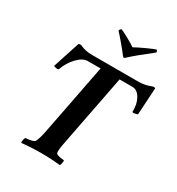

<svg xmlns="http://www.w3.org/2000/svg" viewBox="-200 -981 1025 1111"><g transform="rotate(30 312.0 -425.5)"><path d="M377.9 -718.8Q375 -718.8 367.2 -728.5Q350.6 -750.5 320.3 -786.6Q290 -822.8 273.4 -839.8Q275.9 -852.5 285.2 -855.5Q294.4 -853 333.5 -831.8Q372.6 -810.5 391.6 -796.9Q415.5 -810.5 461.4 -831.5Q507.3 -852.5 519.5 -855.5Q522.5 -854 524.7 -848.9Q526.9 -843.8 526.4 -839.8Q428.2 -763.2 391.6 -728.5Q381.8 -718.8 377.9 -718.8ZM355.5 -641.6H515.6Q544.4 -641.6 564.9 -646.2Q585.4 -650.9 596.7 -655.5Q607.9 -660.2 613.3 -660.2Q619.6 -660.2 624 -657.2L613.3 -477.5Q611.3 -475.6 601.6 -473.1Q591.8 -470.7 585.9 -470.7Q578.1 -470.7 578.1 -475.6Q580.6 -524.4 559.6 -561.5Q538.6 -598.6 504.9 -598.6H419.9L331.1 -141.6Q330.1 -136.7 327.9 -124.8Q325.7 -112.8 324.7 -108.2Q323.7 -103.5 322.3 -94.2Q320.8 -85 320.3 -80.6Q319.8 -76.2 319.3 -69.6Q318.8 -63 319.1 -58.3Q319.3 -53.7 320.3 -49.8Q322.3 -36.6 375 -32.2Q377 -27.3 374.5 -13.9Q372.1 -0.5 368.2 3.9Q308.6 -2.9 240.2 -2.9Q173.8 -2.9 110.4 3.9Q107.9 -0.5 110.4 -13.9Q112.8 -27.3 117.2 -32.2Q171.9 -36.6 178.7 -49.8Q191.4 -72.8 204.1 -141.6L293 -598.6H208Q174.3 -598.6 138.9 -561.5Q103.5 -524.4 86.9 -475.6Q84.5 -470.7 77.1 -470.7Q71.3 -470.7 62.7 -473.1Q54.2 -475.6 52.7 -477.5L111.3 -657.2Q117.2 -660.2 123 -660.2Q128.4 -660.2 137.9 -655.5Q147.5 -650.9 166.3 -646.2Q185.1 -641.6 213.9 -641.6Z"/></g></svg>

Font: Amiri
Style: Bold Slanted
Weight: 700
Italic angle: 9°
Designer: Khaled Hosny
Version: Version 000.107